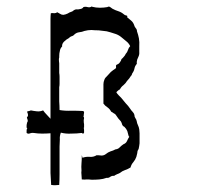

<svg xmlns="http://www.w3.org/2000/svg" viewBox="-20 -583 596 581"><path d="M257.8 -563.5Q257.8 -563.5 258.8 -563.5Q258.8 -562.5 258.8 -562.5Q270.5 -559.6 282.2 -559.6Q293.9 -559.6 304.7 -561.5Q309.6 -564.5 313.5 -561.5Q317.4 -558.6 320.3 -556.6Q329.1 -551.8 338.9 -548.8Q347.7 -545.9 355.5 -539.1Q357.4 -537.1 362.3 -536.1Q367.2 -535.2 364.3 -531.2Q371.1 -525.4 377 -520.5Q382.8 -515.6 385.7 -507.8Q386.7 -502.9 390.6 -498Q394.5 -494.1 394.5 -488.3Q398.4 -477.5 400.4 -466.8Q402.3 -455.1 401.4 -443.4Q401.4 -439.5 401.4 -434.6Q401.4 -430.7 401.4 -425.8Q402.3 -418 398.4 -410.2Q394.5 -403.3 393.6 -394.5Q395.5 -390.6 391.6 -386.7Q388.7 -382.8 387.7 -378.9Q386.7 -375 385.7 -371.1Q383.8 -366.2 381.8 -363.3Q379.9 -361.3 378.9 -357.4Q378.9 -354.5 377 -354.5Q374 -350.6 371.1 -345.7Q368.2 -341.8 364.3 -337.9Q360.4 -331.1 353.5 -325.2Q346.7 -320.3 342.8 -312.5Q339.8 -311.5 336.9 -308.6Q334 -306.6 332 -303.7Q335 -298.8 338.9 -294.9Q342.8 -291 346.7 -287.1Q353.5 -279.3 360.4 -270.5Q368.2 -262.7 374 -253.9Q377 -249 380.9 -245.1Q385.7 -240.2 386.7 -235.4Q386.7 -229.5 389.6 -225.6Q392.6 -221.7 393.6 -216.8Q394.5 -210 397.5 -204.1Q400.4 -198.2 401.4 -191.4Q402.3 -185.5 402.3 -179.7Q402.3 -177.7 402.3 -175.8Q402.3 -170.9 402.3 -167Q402.3 -158.2 402.3 -149.4Q401.4 -140.6 399.4 -131.8Q395.5 -127 395.5 -120.1Q394.5 -114.3 392.6 -108.4Q389.6 -99.6 383.8 -92.8Q377 -85 375 -76.2Q367.2 -71.3 358.4 -68.4Q349.6 -65.4 342.8 -59.6Q338.9 -57.6 334 -55.7Q329.1 -53.7 325.2 -50.8Q319.3 -51.8 313.5 -47.9Q308.6 -43.9 302.7 -44.9Q292 -41 280.3 -40Q269.5 -39.1 257.8 -39.1Q251 -40 243.2 -40Q235.4 -39.1 227.5 -40Q226.6 -46.9 226.6 -53.7Q225.6 -60.5 226.6 -67.4Q225.6 -78.1 226.6 -88.9Q227.5 -98.6 227.5 -109.4Q226.6 -115.2 227.5 -112.3Q229.5 -108.4 229.5 -105.5Q240.2 -109.4 252 -108.4Q262.7 -107.4 272.5 -113.3Q279.3 -113.3 287.1 -112.3Q294.9 -112.3 300.8 -117.2Q306.6 -122.1 314.5 -125Q322.3 -127 329.1 -130.9Q337.9 -131.8 342.8 -137.7Q347.7 -142.6 353.5 -146.5Q361.3 -149.4 364.3 -156.2Q367.2 -163.1 371.1 -168.9Q371.1 -169.9 370.1 -169.9Q370.1 -170.9 369.1 -171.9Q367.2 -178.7 365.2 -186.5Q362.3 -193.4 356.4 -199.2Q351.6 -201.2 349.6 -206.1Q348.6 -210.9 345.7 -215.8Q341.8 -219.7 337.9 -224.6Q335 -229.5 331.1 -234.4Q329.1 -238.3 324.2 -240.2Q320.3 -243.2 316.4 -245.1Q312.5 -252.9 305.7 -257.8Q297.9 -262.7 293 -269.5Q293 -273.4 293 -277.3Q293 -281.2 293 -285.2Q293 -285.2 293 -285.2Q293 -285.2 293 -285.2Q293 -287.1 293 -289.1Q293 -290 293 -292Q293 -296.9 293 -301.8Q293 -306.6 293 -312.5Q293 -316.4 293 -320.3Q293 -324.2 293 -328.1Q293 -335 295.9 -341.8Q297.9 -347.7 303.7 -352.5Q309.6 -358.4 315.4 -365.2Q322.3 -371.1 330.1 -376Q332 -377.9 331.1 -381.8Q330.1 -385.7 334 -387.7Q339.8 -389.6 342.8 -394.5Q346.7 -399.4 347.7 -404.3Q351.6 -407.2 354.5 -411.1Q358.4 -415 360.4 -419.9Q365.2 -424.8 367.2 -431.6Q369.1 -438.5 374 -443.4Q372.1 -447.3 369.1 -451.2Q366.2 -455.1 362.3 -458Q354.5 -464.8 345.7 -471.7Q336.9 -478.5 326.2 -481.4Q314.5 -485.4 302.7 -488.3Q290 -490.2 278.3 -491.2Q267.6 -491.2 256.8 -492.2Q246.1 -492.2 235.4 -489.3Q228.5 -486.3 219.7 -485.4Q211.9 -484.4 206.1 -479.5Q202.1 -474.6 197.3 -473.6Q191.4 -471.7 188.5 -467.8Q180.7 -463.9 173.8 -457Q167 -450.2 168 -442.4Q162.1 -436.5 161.1 -428.7Q159.2 -421.9 159.2 -414.1Q159.2 -411.1 159.2 -409.2Q158.2 -406.2 158.2 -403.3Q158.2 -397.5 159.2 -391.6Q159.2 -385.7 159.2 -379.9Q159.2 -378.9 159.2 -377.9Q159.2 -377 159.2 -375Q159.2 -372.1 159.2 -370.1Q159.2 -367.2 159.2 -364.3Q159.2 -364.3 159.2 -363.3Q159.2 -362.3 159.2 -362.3Q160.2 -356.4 160.2 -350.6Q160.2 -344.7 160.2 -337.9Q160.2 -333 160.2 -329.1Q160.2 -324.2 159.2 -319.3Q159.2 -314.5 159.2 -310.5Q159.2 -306.6 159.2 -302.7Q159.2 -289.1 159.2 -276.4Q160.2 -262.7 160.2 -250Q177.7 -247.1 195.3 -248Q213.9 -248 231.4 -247.1Q234.4 -246.1 234.4 -242.2Q233.4 -238.3 233.4 -235.4Q233.4 -234.4 233.4 -233.4Q232.4 -231.4 232.4 -230.5Q234.4 -228.5 234.4 -225.6Q233.4 -221.7 233.4 -219.7Q233.4 -218.8 233.4 -217.8Q233.4 -217.8 233.4 -216.8Q233.4 -211.9 234.4 -207Q234.4 -202.1 234.4 -197.3Q234.4 -197.3 233.4 -196.3Q233.4 -196.3 233.4 -196.3Q234.4 -192.4 234.4 -188.5Q234.4 -185.5 234.4 -181.6Q233.4 -178.7 231.4 -178.7Q229.5 -178.7 227.5 -180.7Q211.9 -178.7 195.3 -178.7Q179.7 -177.7 164.1 -181.6Q160.2 -170.9 161.1 -161.1Q161.1 -150.4 160.2 -139.6Q160.2 -127 160.2 -114.3Q160.2 -101.6 160.2 -87.9Q160.2 -72.3 160.2 -55.7Q160.2 -39.1 159.2 -23.4Q153.3 -23.4 146.5 -22.5Q145.5 -22.5 143.6 -22.5Q139.6 -22.5 134.8 -23.4Q133.8 -42 132.8 -59.6Q132.8 -78.1 132.8 -95.7Q132.8 -112.3 132.8 -128.9Q132.8 -145.5 132.8 -162.1Q132.8 -167 132.8 -170.9Q132.8 -175.8 132.8 -179.7Q120.1 -178.7 107.4 -178.7Q94.7 -178.7 82 -180.7Q77.1 -181.6 71.3 -179.7Q65.4 -176.8 60.5 -180.7Q60.5 -183.6 60.5 -187.5Q60.5 -190.4 61.5 -193.4Q61.5 -194.3 62.5 -194.3Q62.5 -195.3 62.5 -195.3Q62.5 -195.3 61.5 -196.3Q60.5 -196.3 60.5 -196.3Q60.5 -199.2 60.5 -203.1Q60.5 -206.1 61.5 -209Q61.5 -210 61.5 -210Q61.5 -210.9 61.5 -210.9Q62.5 -211.9 62.5 -212.9Q63.5 -213.9 63.5 -214.8Q64.5 -217.8 63.5 -220.7Q62.5 -223.6 61.5 -226.6Q61.5 -226.6 61.5 -227.5Q61.5 -227.5 62.5 -227.5Q61.5 -228.5 61.5 -228.5Q61.5 -229.5 61.5 -229.5Q61.5 -229.5 62.5 -229.5Q62.5 -229.5 63.5 -229.5Q65.4 -233.4 64.5 -237.3Q63.5 -242.2 61.5 -245.1Q64.5 -246.1 67.4 -247.1Q70.3 -247.1 73.2 -249Q82 -247.1 91.8 -246.1Q101.6 -245.1 110.4 -249Q115.2 -242.2 121.1 -236.3Q127 -230.5 132.8 -223.6Q132.8 -285.2 132.8 -345.7Q132.8 -407.2 132.8 -468.8Q132.8 -468.8 132.8 -468.8Q132.8 -468.8 132.8 -468.8Q132.8 -472.7 132.8 -476.6Q132.8 -480.5 132.8 -484.4Q132.8 -486.3 132.8 -489.3Q132.8 -491.2 132.8 -493.2Q132.8 -497.1 132.8 -500Q132.8 -503.9 132.8 -507.8Q132.8 -516.6 132.8 -525.4Q132.8 -534.2 133.8 -543Q138.7 -543.9 144.5 -543Q149.4 -543 153.3 -545.9Q157.2 -543.9 162.1 -541Q166 -538.1 171.9 -538.1Q178.7 -539.1 184.6 -542Q190.4 -545.9 197.3 -547.9Q200.2 -548.8 203.1 -551.8Q206.1 -553.7 210 -554.7Q215.8 -553.7 222.7 -555.7Q229.5 -556.6 232.4 -561.5Q238.3 -563.5 245.1 -561.5Q252 -559.6 257.8 -563.5Q257.8 -563.5 257.8 -563.5Q257.8 -563.5 257.8 -563.5Z"/></svg>

Font: YzWr
Style: Regular
Weight: 400
Version: Version 1.0